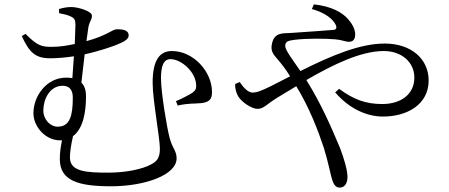

<svg xmlns="http://www.w3.org/2000/svg" viewBox="-20 -799 2040 873"><path d="M311 -356C311 -275 299 -223 242 -223C208 -223 177 -256 177 -297C177 -346 205 -409 265 -409C293 -409 311 -393 311 -356ZM371 -360C371 -390 364 -410 350 -423L365 -552C434 -567 488 -587 507 -594C544 -609 565 -620 565 -638C565 -664 534 -666 512 -666C490 -666 467 -637 373 -612L382 -676C388 -705 398 -708 398 -728C398 -748 335 -767 305 -767C286 -767 269 -764 248 -758C248 -757 249 -743 249 -739C264 -736 289 -731 302 -724C319 -716 323 -708 323 -685L320 -599C288 -592 252 -586 216 -586C172 -586 151 -589 96 -645L79 -635C113 -562 139 -534 208 -534C245 -534 282 -538 316 -543L309 -444C300 -445 291 -446 281 -446C191 -446 132 -362 132 -284C132 -223 187 -161 252 -161H262C256 -133 252 -106 252 -75C252 24 339 48 485 48C636 48 783 -2 783 -79C783 -114 764 -123 751 -173C739 -218 712 -378 712 -443C712 -495 722 -530 755 -530C805 -530 872 -471 872 -409C872 -396 870 -389 856 -378C841 -368 806 -350 780 -339L788 -319C834 -330 865 -327 894 -330C931 -334 944 -347 944 -380C944 -475 858 -567 762 -567C705 -567 674 -524 674 -423C674 -344 707 -173 707 -122C707 -80 692 -64 666 -51C630 -31 555 -14 473 -14C370 -14 298 -19 298 -83C298 -107 303 -141 312 -180C358 -214 371 -289 371 -360Z M1721 -269C1833 -269 1929 -325 1929 -433C1929 -531 1850 -601 1729 -601C1616 -601 1486 -546 1346 -476C1317 -519 1277 -569 1277 -590C1277 -610 1289 -614 1319 -618C1376 -625 1467 -624 1506 -620C1533 -618 1550 -609 1567 -609C1584 -609 1595 -619 1595 -642C1595 -666 1582 -690 1562 -713C1536 -742 1487 -771 1407 -779L1398 -758C1462 -740 1494 -711 1506 -687C1513 -671 1509 -664 1495 -663C1466 -660 1383 -655 1300 -649C1269 -647 1228 -653 1217 -602C1207 -563 1228 -547 1246 -525C1261 -507 1278 -486 1299 -452L1215 -409C1179 -391 1150 -378 1129 -378C1106 -378 1085 -404 1070 -426L1049 -417C1049 -394 1054 -377 1063 -361C1079 -334 1125 -304 1151 -304C1179 -304 1192 -325 1241 -355L1327 -407C1387 -310 1428 -201 1453 -125C1473 -60 1483 -4 1490 17C1498 44 1509 54 1525 54C1547 54 1560 34 1560 6C1560 -26 1543 -82 1526 -126C1489 -215 1440 -328 1373 -435C1497 -507 1622 -567 1725 -567C1804 -567 1864 -518 1864 -446C1864 -371 1804 -326 1718 -326C1643 -326 1589 -346 1522 -395L1504 -379C1570 -302 1651 -269 1721 -269Z"/></svg>

Font: Source Han Serif CN
Style: Regular
Weight: 400
Designer: Ryoko NISHIZUKA 西塚涼子 (kana & ideographs); Frank Grießhammer (Latin, Greek & Cyrillic); Wenlong ZHANG 张文龙 (bopomofo); San
Foundry: Adobe
Version: Version 2.003;hotconv 1.1.1;makeotfexe 2.6.0